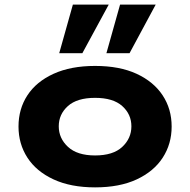

<svg xmlns="http://www.w3.org/2000/svg" viewBox="-20 -799 822 830"><path d="M391 11Q286 11 211.5 -23.5Q137 -58 98.5 -117.5Q60 -177 60 -252Q60 -328 98.5 -387Q137 -446 211.5 -480Q286 -514 391 -514Q497 -514 570.5 -480Q644 -446 683 -387Q722 -328 722 -252Q722 -177 683.5 -117.5Q645 -58 571 -23.5Q497 11 391 11ZM391 -127Q469 -127 508.5 -164Q548 -201 548 -253Q548 -305 508.5 -340.5Q469 -376 391 -376Q313 -376 273.5 -340.5Q234 -305 234 -253Q234 -201 274 -164Q314 -127 391 -127ZM440 -569 499 -779H653L540 -569ZM236 -569 295 -779H450L336 -569Z"/></svg>

Font: Nunito Sans 7pt Expanded ExtraBold
Style: Regular
Weight: 800
Width: 7
Designer: Vernon Adams
Foundry: Vernon Adams
Version: Version 3.101;gftools[0.9.27]